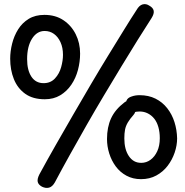

<svg xmlns="http://www.w3.org/2000/svg" viewBox="-20 -865 910 942"><path d="M672 14Q632 14 600.5 -3Q569 -20 548 -48.5Q527 -77 516 -112Q505 -147 505 -183Q505 -241 525 -284.5Q545 -328 591 -363Q598 -368 604 -370Q610 -372 616 -372Q627 -372 637.5 -365Q648 -358 648 -342Q648 -328 644 -317Q640 -306 634 -300Q617 -281 607 -264Q597 -247 593.5 -229Q590 -211 590 -186Q590 -159 595.5 -137.5Q601 -116 612 -99.5Q623 -83 638 -74.5Q653 -66 673 -66Q698 -66 718.5 -81Q739 -96 751.5 -123Q764 -150 764 -187Q764 -217 757 -241.5Q750 -266 737 -282.5Q724 -299 705.5 -308.5Q687 -318 665 -318Q658 -318 650.5 -317Q643 -316 635 -314Q618 -310 608 -324Q598 -338 598 -357Q598 -382 624 -391Q635 -395 644.5 -396.5Q654 -398 665 -398Q709 -398 743 -381Q777 -364 800.5 -334Q824 -304 836 -266Q848 -228 849 -186Q849 -152 837 -116.5Q825 -81 802.5 -51.5Q780 -22 747 -4Q714 14 672 14ZM200 -378Q141 -378 103.5 -405Q66 -432 48 -477Q30 -522 30 -577Q30 -613 39.5 -651Q49 -689 69 -721Q89 -753 121 -772.5Q153 -792 198 -792Q252 -792 291 -766Q330 -740 351.5 -697Q373 -654 373 -602Q373 -562 362.5 -522Q352 -482 330 -449.5Q308 -417 275.5 -397.5Q243 -378 200 -378ZM113 -575Q113 -521 134 -489Q155 -457 194 -457Q228 -457 249.5 -480Q271 -503 280 -535.5Q289 -568 289 -596Q289 -631 277 -657.5Q265 -684 245 -698.5Q225 -713 199 -713Q161 -713 137 -675Q113 -637 113 -575ZM650 -816Q663 -839 680 -843.5Q697 -848 713 -837Q731 -827 734 -812.5Q737 -798 724 -777Q693 -729 655.5 -669Q618 -609 576.5 -540.5Q535 -472 491 -398.5Q447 -325 404.5 -250.5Q362 -176 322.5 -105Q283 -34 249 30Q237 51 221 55.5Q205 60 186 51Q168 41 165 27Q162 13 173 -9Q211 -79 253.5 -153.5Q296 -228 340 -304Q384 -380 427.5 -454Q471 -528 512 -594.5Q553 -661 588 -718Q623 -775 650 -816Z"/></svg>

Font: Playpen Sans Medium
Style: Regular
Weight: 500
Designer: Laura Meseguer, Veronika Burian, José Scaglione
Foundry: TypeTogether
Version: Version 1.001